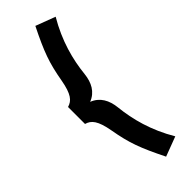

<svg xmlns="http://www.w3.org/2000/svg" viewBox="-308 -778 976 976"><g transform="rotate(-45 180.0 -290.0)"><path d="M320 -720 214 -760C152 -635 131 -578 112 -470C97 -386 75 -361 40 -351V-229C75 -219 97 -194 112 -110C131 -2 152 55 214 180L320 140C255 30 228 -75 218 -170C212 -226 189 -270 138 -290C189 -310 212 -354 218 -410C228 -505 255 -610 320 -720Z"/></g></svg>

Font: KT Kiyosuna Sans Bold
Style: Regular
Weight: 700
Designer: [Zen Kaku Gothic] Yoshimichi Ohira
Version: Version 1.010;Glyphs 3.1.2 (3151)